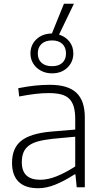

<svg xmlns="http://www.w3.org/2000/svg" viewBox="-20 -996 548 1021"><path d="M183 5Q114 5 79 -29.5Q44 -64 44 -130Q44 -208 92.5 -247Q141 -286 249 -296L380 -307V-363Q380 -401 372.5 -427.5Q365 -454 348.5 -470.5Q332 -487 305 -494Q278 -501 239 -501Q204 -501 167 -496.5Q130 -492 82 -483L77 -527Q128 -537 167.5 -541Q207 -545 246 -545Q341 -545 386 -503Q431 -461 431 -372V0H388L381 -69H377Q323 -34 275 -14.5Q227 5 183 5ZM194 -40Q236 -40 283.5 -59.5Q331 -79 380 -111V-269L261 -258Q215 -253 183.5 -244.5Q152 -236 132.5 -221Q113 -206 104.5 -184.5Q96 -163 96 -133Q96 -40 194 -40ZM257 -606Q232 -606 211 -614Q190 -622 174.5 -636.5Q159 -651 150.5 -670Q142 -689 142 -712Q142 -757 173.5 -787Q205 -817 256 -818L320 -976H373L294 -812Q329 -801 349.5 -774.5Q370 -748 370 -712Q370 -667 338.5 -636.5Q307 -606 257 -606ZM257 -644Q292 -644 311.5 -662Q331 -680 331 -712Q331 -744 311.5 -762.5Q292 -781 257 -781Q221 -781 201 -762.5Q181 -744 181 -712Q181 -680 201 -662Q221 -644 257 -644Z"/></svg>

Font: Encode Sans Normal
Style: ExtraLight
Weight: 200
Designer: Pablo Impallari, Andres Torresi
Foundry: Pablo Impallari, Andres Torresi
Version: Version 1.000; ttfautohint (v1.00) -l 8 -r 50 -G 200 -x 14 -